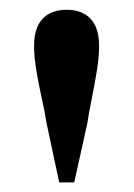

<svg xmlns="http://www.w3.org/2000/svg" viewBox="-20 -841 275 395"><path d="M117 -820.9Q148.6 -820.9 166.3 -802.5Q183.9 -784 183.9 -745.9Q183.9 -723.5 179.2 -695.1Q174.6 -666.6 168.9 -638.6Q163.2 -610.5 159.7 -587.6L132.7 -465.8H101.8L75.8 -587.6Q72.3 -610.5 65.9 -638.9Q59.5 -667.3 54.8 -695.8Q50.1 -724.2 50.1 -745.9Q50.1 -784 67.7 -802.5Q85.4 -820.9 117 -820.9Z"/></svg>

Font: Noto Serif HK ExtraLight
Style: Regular
Weight: 200
Designer: Ryoko NISHIZUKA 西塚涼子 (kana & ideographs); Frank Grießhammer (Latin, Greek & Cyrillic); Wenlong ZHANG 张文龙 (bopomofo); San
Foundry: Adobe
Version: Version 2.002-H1;hotconv 1.1.0;makeotfexe 2.6.0